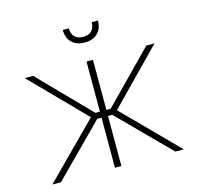

<svg xmlns="http://www.w3.org/2000/svg" viewBox="-103 -817 957 926"><g transform="rotate(-15 375.5 -353.5)"><path d="M310.5 -265.6 50.8 -530.3H92.8L336.9 -280.3H359.4V-530.3H391.6V-280.3H413.1L658.2 -530.3H699.2L440.4 -265.6L703.1 0H661.1L413.1 -250H391.6V0H359.4V-250H337.9L89.8 0H46.9ZM376 -621.1Q335 -621.1 311.5 -644.3Q288.1 -667.5 288.1 -707H318.4Q318.4 -679.7 333 -664.6Q347.7 -649.4 376 -649.4Q403.3 -649.4 418 -664.6Q432.6 -679.7 432.6 -707H463.9Q463.9 -667.5 440.4 -644.3Q417 -621.1 376 -621.1Z"/></g></svg>

Font: Pretendard Thin
Style: Regular
Weight: 100
Designer: Base glyphs from Inter by Rasmus Andersson; Hangeul glyphs from Noto Sans CJK(Source Han Sans) by Jang Soo-young and Kan
Foundry: Kil Hyung-jin
Version: Version 1.309